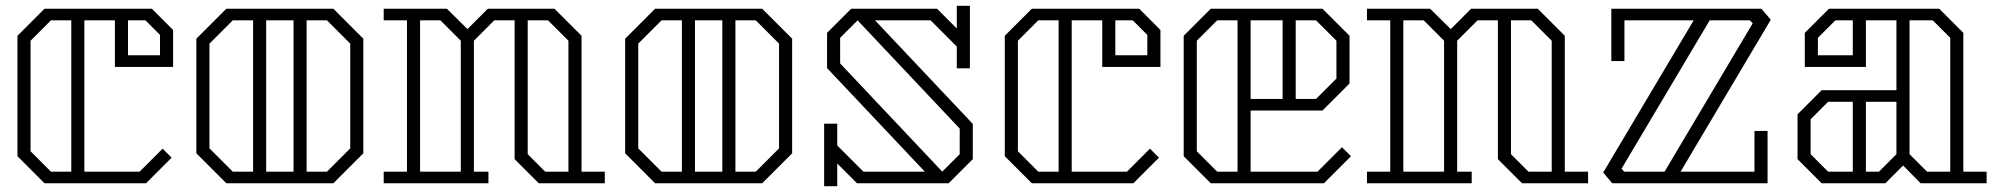

<svg xmlns="http://www.w3.org/2000/svg" viewBox="-20 -630 6869 660"><path d="M375 -400V-560H270V-40H460L539 -119L570 -88L482 0H133L40 -93V-507L133 -600H502L575 -527V-400ZM225 -560H155L85 -490V-110L155 -40H225ZM420 -440H530V-510L480 -560H420Z M1229 -497V-103L1126 0H758L655 -103V-497L758 -600H1126ZM780 -40H850V-560H780L700 -480V-120ZM895 -560V-40H989V-560ZM1184 -480 1104 -560H1034V-40H1104L1184 -120Z M2059 -40V0H1832L1749 -83V-560H1679L1609 -490V-40H1659V0H1299V-40H1379V-560H1299V-600H1516L1587 -530L1657 -600H1886L1979 -507V-40ZM1564 -40V-490L1494 -560H1424V-40ZM1854 -40H1934V-490L1864 -560H1794V-100Z M2703 -497V-103L2600 0H2232L2129 -103V-497L2232 -600H2600ZM2254 -40H2324V-560H2254L2174 -480V-120ZM2369 -560V-40H2463V-560ZM2658 -480 2578 -560H2508V-40H2578L2658 -120Z M3324 -204V-83L3241 0H2926L2858 -68V10H2813V-205H2858V-130L2948 -40H3159L2823 -396V-517L2906 -600H3201L3269 -532V-610H3314V-395H3269V-470L3179 -560H2988ZM3279 -188 2928 -560 2868 -500V-412L3219 -40L3279 -100Z M3769 -400V-560H3664V-40H3854L3933 -119L3964 -88L3876 0H3527L3434 -93V-507L3527 -600H3896L3969 -527V-400ZM3619 -560H3549L3479 -490V-110L3549 -40H3619ZM3814 -440H3924V-510L3874 -560H3814Z M4624 -93 4531 0H4142L4049 -93V-507L4142 -600H4526L4619 -507V-343L4526 -250H4279V-40H4509L4593 -124ZM4164 -40H4234V-560H4164L4094 -490V-110ZM4279 -290H4389V-560H4279ZM4504 -560H4434V-290H4504L4574 -360V-490Z M5439 -40V0H5212L5129 -83V-560H5059L4989 -490V-40H5039V0H4679V-40H4759V-560H4679V-600H4896L4967 -530L5037 -600H5266L5359 -507V-40ZM4944 -40V-490L4874 -560H4804V-40ZM5234 -40H5314V-490L5244 -560H5174V-100Z M6011 -180H6056V0H6011H5522L5491 -37L5802 -560H5564V-420H5519V-600H5564H6035L6067 -562L5757 -40H6011ZM5563 -40H5702L6005 -550L5995 -560H5857L5554 -50Z M6809 -40V0H6582L6522 -61L6461 0H6242L6159 -83V-237L6242 -320H6499V-560H6394V-400H6184V-517L6267 -600H6646L6729 -517V-40ZM6349 -560H6289L6229 -500V-440H6349ZM6604 -40H6684V-500L6624 -560H6544V-100ZM6264 -40H6349V-280H6264L6204 -220V-100ZM6499 -100V-280H6394V-40H6439Z"/></svg>

Font: Kumar One Outline
Style: Regular
Weight: 400
Designer: Parimal Parmar
Foundry: Indian Type Foundry
Version: Version 1.000;PS 1.000;hotconv 1.0.88;makeotf.lib2.5.647800